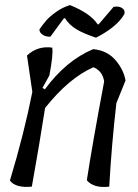

<svg xmlns="http://www.w3.org/2000/svg" viewBox="-20 -733 540 754"><path d="M147 -388 156 -382Q240 -496 346 -540Q400 -535 432.5 -498Q465 -461 473 -417L437 -328Q418 -162 409 0Q348 7 321 -25Q342 -163 389 -413Q383 -454 347 -469Q251 -427 157 -309Q135 -167 105 0Q41 6 19 -24Q75 -210 107 -372L86 -515Q128 -554 185 -546Q190 -522 174 -437ZM230 -660 178 -589Q160 -588 147 -597Q134 -606 135 -618Q150 -639 162 -653Q174 -667 199.5 -685.5Q225 -704 255 -713Q336 -680 363 -638L367 -637L426 -706Q447 -710 460 -701Q473 -692 468 -677Q439 -627 357 -585Q306 -602 278.5 -619Q251 -636 235 -662Z"/></svg>

Font: Tillana
Style: Regular
Weight: 400
Designer: Lipi Raval (Devanagari, Latin), Jonny Pinhorn (Latin)
Foundry: Indian Type Foundry
Version: Version 2.003;PS 1.0;hotconv 1.0.79;makeotf.lib2.5.61930; tt